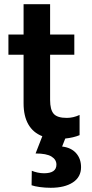

<svg xmlns="http://www.w3.org/2000/svg" viewBox="-20 -644 435 912"><path d="M365 150Q365 197 326 222.5Q287 248 221 248Q194 248 169 244.5Q144 241 130 236L131 167Q142 172 158 175.5Q174 179 189 179Q248 179 248 138Q248 114 224.5 99.5Q201 85 149 85L181 3Q137 -14 114.5 -53.5Q92 -93 92 -153V-384H20V-480H92V-624H218V-480H333V-384H218V-169Q218 -123 235 -103.5Q252 -84 297 -84Q328 -84 358 -98V-2Q329 10 290 14L275 52Q318 57 341.5 83.5Q365 110 365 150Z"/></svg>

Font: Prompt Medium
Style: Regular
Weight: 500
Designer: Katatrad Team
Foundry: CadsonDemak
Version: Version 1.001